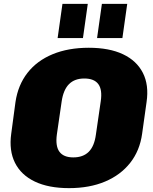

<svg xmlns="http://www.w3.org/2000/svg" viewBox="-20 -960 793 993"><path d="M337 13Q231 13 160 -21Q89 -55 57.5 -118Q26 -181 38 -268L60 -432Q73 -520 122 -583Q171 -646 252 -679.5Q333 -713 439 -713Q545 -713 616 -679.5Q687 -646 719 -583Q751 -520 738 -432L715 -268Q703 -181 653.5 -118Q604 -55 523.5 -21Q443 13 337 13ZM359 -146Q410 -146 439 -175Q468 -204 476 -264L501 -436Q510 -496 488.5 -525Q467 -554 416 -554Q366 -554 337 -525Q308 -496 299 -436L274 -264Q266 -204 287.5 -175Q309 -146 359 -146ZM434 -940 409 -763H278L303 -940ZM638 -940 613 -763H482L507 -940Z"/></svg>

Font: Pathway Extreme SemiCondensed Black
Style: Italic
Weight: 900
Width: 4
Italic angle: -8°
Version: Version 1.001;gftools[0.9.26]